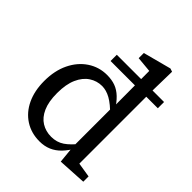

<svg xmlns="http://www.w3.org/2000/svg" viewBox="-208 -862 1000 1000"><g transform="rotate(45 291.5 -362.5)"><path d="M217 -545V-591H565V-545ZM138 -230Q138 -167 156 -126.5Q174 -86 205.5 -66.5Q237 -47 277 -47Q318 -47 349 -68Q380 -89 415 -134L417 -119L413 -98Q392 -61 368.5 -36.5Q345 -12 316 0.5Q287 13 251 13Q190 13 143.5 -17Q97 -47 71.5 -101Q46 -155 46 -227Q46 -303 73.5 -360Q101 -417 149 -449Q197 -481 256 -481Q291 -481 318 -471Q345 -461 368.5 -438.5Q392 -416 415 -379H427L417 -342Q374 -386 341.5 -404Q309 -422 278 -422Q240 -422 208 -401Q176 -380 157 -337.5Q138 -295 138 -230ZM561 0 404 9 394 -94V-96V-385L397 -395L396 -651L310 -659V-697L465 -738L483 -732L480 -586V-52L561 -39Z"/></g></svg>

Font: Source Serif 4 18pt
Style: Regular
Weight: 400
Designer: Frank Grießhammer
Foundry: Adobe Systems Incorporated
Version: Version 4.004;hotconv 1.0.116;makeotfexe 2.5.65601